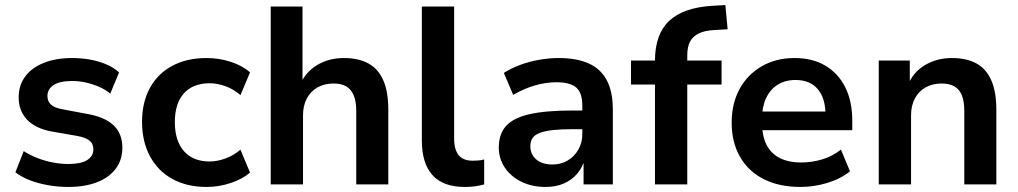

<svg xmlns="http://www.w3.org/2000/svg" viewBox="-20 -731 4034 761"><path d="M251 10Q210 10 170.5 3Q131 -4 98.5 -16.5Q66 -29 41 -48L74 -132Q99 -116 128.5 -104.5Q158 -93 189.5 -87Q221 -81 251 -81Q301 -81 325.5 -96.5Q350 -112 350 -139Q350 -162 334.5 -174Q319 -186 287 -192L184 -210Q120 -222 87 -257Q54 -292 54 -345Q54 -393 80 -428Q106 -463 154 -482Q202 -501 266 -501Q302 -501 336 -495Q370 -489 400 -476.5Q430 -464 452 -444L417 -360Q398 -376 372.5 -387Q347 -398 320 -404Q293 -410 267 -410Q217 -410 192.5 -394Q168 -378 168 -350Q168 -329 182.5 -316Q197 -303 227 -298L328 -279Q396 -267 430.5 -234Q465 -201 465 -146Q465 -97 438.5 -62Q412 -27 364 -8.5Q316 10 251 10Z M799 10Q721 10 663.5 -21.5Q606 -53 574.5 -111.5Q543 -170 543 -248Q543 -326 574.5 -383Q606 -440 663.5 -470.5Q721 -501 799 -501Q848 -501 894.5 -486Q941 -471 971 -444L933 -354Q907 -377 874.5 -389Q842 -401 811 -401Q745 -401 709 -361Q673 -321 673 -247Q673 -173 709 -132Q745 -91 811 -91Q841 -91 874 -103Q907 -115 933 -138L971 -47Q941 -21 894 -5.5Q847 10 799 10Z M1053 0V-705H1179V-394H1169Q1191 -446 1237.5 -473.5Q1284 -501 1343 -501Q1402 -501 1441 -479Q1480 -457 1499.5 -412Q1519 -367 1519 -297V0H1392V-291Q1392 -329 1382 -353Q1372 -377 1352.5 -388.5Q1333 -400 1302 -400Q1266 -400 1238.5 -384.5Q1211 -369 1196 -340.5Q1181 -312 1181 -274V0Z M1823 10Q1736 10 1694 -37Q1652 -84 1652 -174V-705H1780V-181Q1780 -153 1788 -133Q1796 -113 1812.5 -103.5Q1829 -94 1853 -94Q1865 -94 1876.5 -95Q1888 -96 1899 -99V0Q1880 5 1862 7.5Q1844 10 1823 10Z M2142 10Q2089 10 2047 -10.5Q2005 -31 1981 -66.5Q1957 -102 1957 -146Q1957 -200 1986 -232Q2015 -264 2079 -278.5Q2143 -293 2249 -293H2303V-219H2251Q2204 -219 2172 -215.5Q2140 -212 2120 -204.5Q2100 -197 2091 -184Q2082 -171 2082 -152Q2082 -119 2105.5 -99Q2129 -79 2170 -79Q2203 -79 2229.5 -94.5Q2256 -110 2272 -137.5Q2288 -165 2288 -199V-313Q2288 -363 2264 -384Q2240 -405 2186 -405Q2145 -405 2102 -393Q2059 -381 2014 -355L1977 -442Q2005 -460 2041 -473.5Q2077 -487 2117 -494Q2157 -501 2194 -501Q2266 -501 2313.5 -479.5Q2361 -458 2385 -413Q2409 -368 2409 -297V0H2293V-104H2299Q2290 -69 2268.5 -43.5Q2247 -18 2215.5 -4Q2184 10 2142 10Z M2576 0V-396H2481V-491H2613L2576 -457V-490Q2576 -595 2632 -648Q2688 -701 2803 -708L2855 -711L2864 -615L2812 -612Q2773 -610 2749.5 -598.5Q2726 -587 2715 -566Q2704 -545 2704 -511V-477L2687 -491H2840V-396H2704V0Z M3153 10Q3068 10 3007 -21Q2946 -52 2913 -109.5Q2880 -167 2880 -245Q2880 -321 2911.5 -378.5Q2943 -436 2999.5 -468.5Q3056 -501 3129 -501Q3200 -501 3251 -471Q3302 -441 3330 -385.5Q3358 -330 3358 -252V-215H2982V-289H3268L3252 -274Q3252 -342 3221 -378Q3190 -414 3133 -414Q3092 -414 3062 -395Q3032 -376 3016 -341Q3000 -306 3000 -258V-249Q3000 -194 3017.5 -158.5Q3035 -123 3070 -105Q3105 -87 3156 -87Q3197 -87 3238 -99Q3279 -111 3313 -138L3349 -52Q3312 -22 3259 -6Q3206 10 3153 10Z M3463 0V-491H3586V-393H3578Q3600 -446 3647 -473.5Q3694 -501 3753 -501Q3812 -501 3851 -479Q3890 -457 3909.5 -411.5Q3929 -366 3929 -297V0H3802V-291Q3802 -329 3792.5 -353Q3783 -377 3763 -388.5Q3743 -400 3712 -400Q3676 -400 3648.5 -384.5Q3621 -369 3606 -340.5Q3591 -312 3591 -274V0Z"/></svg>

Font: Nunito Sans 12pt ExtraLight 11pt
Style: Bold
Weight: 700
Version: Version 3.101;gftools[0.9.27]